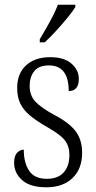

<svg xmlns="http://www.w3.org/2000/svg" viewBox="-20 -786 407 816"><path d="M177 10Q108 10 74 -20.5Q40 -51 40 -94Q40 -124 53 -137Q66 -150 81 -150Q81 -94 104 -60Q127 -26 179 -26Q226 -26 250.5 -53Q275 -80 275 -128Q275 -164 256 -189Q237 -214 182 -245Q135 -272 107 -295.5Q79 -319 66 -346.5Q53 -374 53 -412Q53 -474 91 -508.5Q129 -543 193 -543Q253 -543 284 -515.5Q315 -488 315 -451Q315 -399 272 -399Q272 -508 188 -508Q145 -508 125.5 -483.5Q106 -459 106 -421Q106 -380 130.5 -354Q155 -328 210 -298Q275 -264 302 -227.5Q329 -191 329 -137Q329 -68 288 -29Q247 10 177 10ZM149 -619Q171 -656 192 -694Q213 -732 226 -766H300V-756Q290 -739 267.5 -711.5Q245 -684 219 -655.5Q193 -627 170 -606H149Z"/></svg>

Font: Noto Serif Tamil Condensed Light
Style: Italic
Weight: 300
Width: 3
Italic angle: -12°
Designer: Indian Type Foundry, Tom Grace, and the Monotype Design Team
Foundry: Monotype Imaging Inc.
Version: Version 2.003; ttfautohint (v1.8.4.7-5d5b)